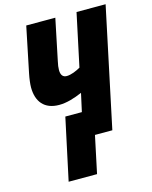

<svg xmlns="http://www.w3.org/2000/svg" viewBox="-135 -801 878 1110"><g transform="rotate(-15 303.5 -246.0)"><path d="M135 222H305L352 0H456L607 -714H433L366 -399C342 -385 309 -371 283 -371C261 -371 248 -385 248 -416C248 -430 250 -447 255 -468L306 -714H132L76 -442C70 -413 66 -381 66 -361C66 -276 109 -221 198 -221C243 -221 291 -236 337 -256L313 -147H214Z"/></g></svg>

Font: Noto Sans Condensed Black
Style: Italic
Weight: 900
Width: 3
Italic angle: -12°
Designer: Monotype Design Team
Foundry: Monotype Imaging Inc.
Version: Version 2.013